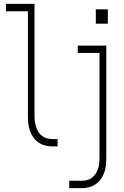

<svg xmlns="http://www.w3.org/2000/svg" viewBox="-20 -755 640 990"><path d="M251 0Q232 0 213.5 -4.5Q195 -9 179 -20Q163 -31 152 -46.5Q141 -62 134.5 -80Q128 -98 126 -117Q124 -136 124 -155V-697H11V-735H158V-155Q158 -141 160 -127Q162 -113 166.5 -99.5Q171 -86 178.5 -74Q186 -62 197.5 -53.5Q209 -45 223 -41.5Q237 -38 251 -38H277V0ZM474 -633V-707H536V-633ZM337 215V177H401Q415 177 429 173.5Q443 170 454 161.5Q465 153 473 141Q481 129 485.5 115.5Q490 102 491.5 88Q493 74 493 60V-482H381V-520H528V60Q528 79 526 98Q524 117 517.5 135Q511 153 500 168.5Q489 184 473 195Q457 206 438.5 210.5Q420 215 401 215Z"/></svg>

Font: Iosevka SS04 XLt Ex
Style: Regular
Weight: 200
Width: 7
Monospace: yes
Designer: Belleve Invis
Foundry: Belleve Invis
Version: Version 19.0.0; ttfautohint (v1.8.4)